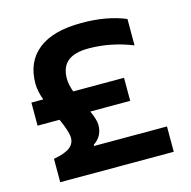

<svg xmlns="http://www.w3.org/2000/svg" viewBox="-101 -779 874 879"><g transform="rotate(-15 336.0 -339.5)"><path d="M483.9 -386.2V-276.9H294.9Q314.9 -232.4 314.9 -208Q314.9 -154.8 271 -126V-120.1H616.2V0H78.1V-110.8Q130.4 -120.1 154.3 -137.7Q178.2 -155.3 178.2 -184.1Q178.2 -212.9 148.9 -276.9H44.9V-386.2H101.1Q85 -430.7 85 -464.8Q85 -567.9 154.8 -623.5Q224.6 -679.2 359.9 -679.2Q481.4 -679.2 568.8 -642.1V-517.1Q465.8 -558.1 360.8 -558.1Q294.9 -558.1 262.5 -531.5Q230 -504.9 230 -449.2Q230 -421.9 243.2 -386.2Z"/></g></svg>

Font: LT Wave Text Bold
Style: Regular
Weight: 700
Designer: Daniel Lyons
Version: Version 2.5 (Glyphs App)